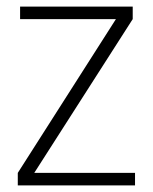

<svg xmlns="http://www.w3.org/2000/svg" viewBox="-20 -563 464 583"><path d="M84 -38H390V0H34V-38L332 -505H41V-543H383V-505Z"/></svg>

Font: Fz Poppins ExtLt
Style: Regular
Weight: 200
Designer: Ninad Kale (Devanagari), Jonny Pinhorn (Latin)
Foundry: Indian Type Foundry
Version: Vit hóa bi Vntype.Com & FontZin.Com